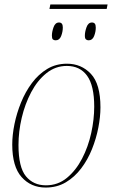

<svg xmlns="http://www.w3.org/2000/svg" viewBox="-20 -832 507 862"><path d="M463 -812 459 -792H202L206 -812ZM378 -651Q371 -651 366 -655Q361 -659 361 -672Q361 -689 368.5 -710Q376 -731 393 -731Q401 -731 405.5 -726Q410 -721 410 -708Q410 -689 402.5 -670Q395 -651 378 -651ZM230 -651Q222 -651 217.5 -655Q213 -659 213 -672Q213 -689 220.5 -710Q228 -731 245 -731Q262 -731 262 -709Q262 -689 254.5 -670Q247 -651 230 -651ZM185 10Q119 10 77 -37Q35 -84 35 -183Q35 -226 45 -275Q55 -324 74.5 -372Q94 -420 123.5 -459.5Q153 -499 192 -522.5Q231 -546 281 -546Q345 -546 388 -500.5Q431 -455 431 -350Q431 -308 421.5 -259Q412 -210 393 -162.5Q374 -115 344.5 -76Q315 -37 275.5 -13.5Q236 10 185 10ZM186 0Q240 0 280.5 -33.5Q321 -67 348.5 -120Q376 -173 389.5 -234.5Q403 -296 403 -353Q403 -448 371 -492Q339 -536 280 -536Q229 -536 188.5 -503.5Q148 -471 120 -418Q92 -365 77.5 -303Q63 -241 63 -181Q63 -81 96.5 -40.5Q130 0 186 0Z"/></svg>

Font: Noto Serif Display SemiCondensed Thin
Style: Italic
Weight: 100
Width: 4
Italic angle: -12°
Designer: Monotype Design Team
Foundry: Monotype Imaging Inc.
Version: Version 2.009